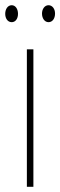

<svg xmlns="http://www.w3.org/2000/svg" viewBox="-32 -716 231 736"><path d="M-12 -663C-12 -646 -3 -631 13 -631C27 -631 37 -644 37 -663C37 -682 27 -696 13 -696C-3 -696 -12 -680 -12 -663ZM129 -664C129 -646 139 -631 154 -631C169 -631 179 -645 179 -664C179 -683 168 -696 154 -696C139 -696 129 -681 129 -664ZM96 0V-527H71V0Z"/></svg>

Font: Noto Sans Arabic ExtCond Thin
Style: Regular
Weight: 100
Width: 2
Designer: Monotype Design Team, Nadine Chahine, Nizar Qandah and Khaled Hosny
Foundry: Monotype Imaging Inc.
Version: Version 2.012